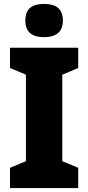

<svg xmlns="http://www.w3.org/2000/svg" viewBox="-20 -1050 448 977"><path d="M204 -1030C147 -1030 109 -1009 109 -945C109 -883 148 -861 204 -861C260 -861 300 -883 300 -945C300 -1009 261 -1030 204 -1030ZM378 -93V-196L297 -230V-670L378 -704V-807H31V-704L112 -670V-230L31 -196V-93Z"/></svg>

Font: Noto Sans Kannada UI SemiCondensed Black
Style: Regular
Weight: 900
Width: 4
Designer: Jelle Bosma - Monotype Design Team
Foundry: Monotype Imaging Inc.
Version: Version 2.005